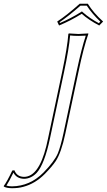

<svg xmlns="http://www.w3.org/2000/svg" viewBox="-95 -825 566 1017"><path d="M160.2 -95.2 234.4 -444.8Q261.7 -574.2 267.1 -645L269.5 -647.9Q271.5 -647.9 320.3 -645Q320.3 -645 372.6 -647.9L373 -645Q348.6 -577.6 320.8 -444.8L251 -117.2Q229.5 -15.1 199.2 29.8Q180.7 57.1 142.6 96.2Q129.4 109.4 115.5 120.4Q101.6 131.3 87.6 139.6Q73.7 147.9 59.1 154.1Q44.4 160.2 29.5 164.3Q14.6 168.5 -0.5 170.2Q-15.6 171.9 -31.7 171.9Q-62 171.4 -74.7 163.1L-75.2 160.2Q-58.1 137.7 -29.8 78.1L-18.6 77.1Q-5.4 111.3 32.2 111.8Q109.9 111.8 150.4 -51.3Q154.8 -70.8 160.2 -95.2ZM370.1 -805.2Q400.9 -755.9 451.2 -710.9L430.7 -689.9Q374.5 -719.2 337.9 -752Q279.3 -715.3 217.8 -689.9L208 -710.9Q258.8 -744.1 327.1 -805.2ZM169.9 -92.8Q140.6 44.9 99.6 90.3Q69.8 121.6 32.2 122.1Q-7.3 121.1 -23.9 89.4Q-46.4 135.7 -61 158.2Q-47.4 162.1 -31.7 162.1Q63.5 161.1 135.3 88.9Q192.4 30.8 210.9 -11.7Q225.6 -46.9 241.2 -119.1L311 -447.3Q337.4 -570.8 359.4 -636.2Q340.8 -634.8 320.3 -634.8Q294.9 -634.8 276.4 -637.2Q270.5 -566.4 244.1 -442.9ZM364.7 -794.9H331.1Q267.1 -738.8 220.7 -707.5L222.7 -703.1Q279.3 -727.1 332.5 -760.3L338.9 -764.6L344.7 -759.3Q379.4 -728.5 428.7 -702.1L436.5 -710.4Q392.6 -752 364.7 -794.9Z"/></svg>

Font: Linux Biolinum Outline O
Style: Italic
Weight: 400
Italic angle: -12°
Designer: Philipp H. Poll
Foundry: Philipp H. Poll
Version: Version 0.6.2